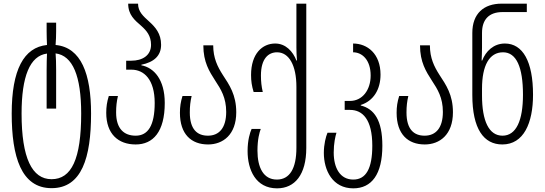

<svg xmlns="http://www.w3.org/2000/svg" viewBox="-20 -780 2978 1050"><path d="M262 249C427 249 478 83 478 -159C478 -375 424 -521 284 -534C286 -559 287 -584 287 -609V-656H235V-608C235 -584 236 -559 237 -534C110 -521 44 -398 44 -159C44 77 96 249 262 249ZM262 200C155 200 98 84 98 -159C98 -361 143 -475 237 -487C236 -461 235 -437 235 -396V-186H287V-396C287 -437 286 -462 284 -488C378 -476 424 -364 424 -159C424 90 371 200 262 200Z M722 10C817 10 881 -59 881 -217C881 -345 822 -410 753 -423V-426C822 -440 861 -475 861 -535C861 -597 829 -632 796 -662C763 -692 735 -716 735 -760H681C681 -699 716 -670 753 -638C782 -612 806 -584 806 -535C806 -477 759 -448 698 -448H670V-399H699C768 -399 826 -345 826 -217C826 -93 789 -38 722 -38C659 -38 615 -75 615 -165C615 -199 618 -225 625 -255H575C565 -223 561 -196 561 -163C561 -48 626 10 722 10Z M1118 10C1199 10 1272 -43 1272 -166C1272 -262 1234 -316 1198 -371C1170 -415 1146 -462 1146 -532H1092C1092 -440 1125 -389 1157 -339C1188 -292 1217 -246 1217 -168C1217 -80 1178 -38 1117 -38C1059 -38 1018 -72 1018 -165C1018 -199 1021 -225 1028 -255H978C968 -223 964 -196 964 -163C964 -46 1026 10 1118 10Z M1495 250C1592 250 1655 176 1655 29V-760H1601V-520C1601 -498 1602 -476 1604 -449H1601C1582 -499 1542 -542 1485 -542C1415 -542 1353 -487 1353 -370C1353 -336 1357 -310 1367 -277H1417C1410 -307 1407 -334 1407 -367C1407 -460 1448 -494 1495 -494C1561 -494 1601 -422 1601 -305V28C1601 142 1564 202 1494 202C1420 202 1388 135 1388 44C1388 -19 1399 -56 1406 -75H1356C1347 -55 1334 -14 1334 46C1334 148 1378 250 1495 250Z M1912 250C2012 250 2071 174 2071 17C2071 -123 2026 -185 1953 -203V-206C2022 -228 2061 -290 2061 -372C2061 -486 1989 -542 1911 -542V-494C1960 -494 2007 -453 2007 -367C2007 -288 1962 -228 1894 -228H1865V-179H1894C1963 -179 2016 -127 2016 17C2016 141 1982 202 1912 202C1840 202 1805 139 1805 54C1805 4 1814 -35 1820 -54H1771C1762 -33 1751 9 1751 56C1751 152 1799 250 1912 250Z M2303 10C2384 10 2457 -43 2457 -166C2457 -262 2419 -316 2383 -371C2355 -415 2331 -462 2331 -532H2277C2277 -440 2310 -389 2342 -339C2373 -292 2402 -246 2402 -168C2402 -80 2363 -38 2302 -38C2244 -38 2203 -72 2203 -165C2203 -199 2206 -225 2213 -255H2163C2153 -223 2149 -196 2149 -163C2149 -46 2211 10 2303 10Z M2727 10C2844 10 2895 -107 2895 -262C2895 -444 2839 -542 2741 -542C2679 -542 2636 -499 2617 -449H2614C2615 -476 2616 -498 2616 -520V-600C2616 -674 2655 -714 2728 -714H2861V-760H2723C2626 -760 2563 -706 2563 -600V-261C2563 -74 2626 10 2727 10ZM2728 -38C2654 -38 2616 -118 2616 -258V-295C2616 -422 2656 -494 2731 -494C2804 -494 2840 -413 2840 -262C2840 -121 2803 -38 2728 -38Z"/></svg>

Font: Noto Sans Georgian ExtraCondensed Light
Style: Regular
Weight: 300
Width: 2
Designer: Monotype Design Team, Akaki Razmadze
Foundry: Google LLC
Version: Version 2.005